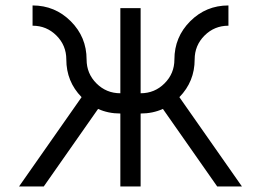

<svg xmlns="http://www.w3.org/2000/svg" viewBox="-20 -674 943 694"><path d="M854.5 0H765.1L568.8 -280.3Q532.2 -263.7 488.3 -263.7V0H415V-263.7Q371.1 -263.7 334.5 -280.3L138.2 0H48.8L274.9 -322.8Q219.7 -379.4 219.7 -459Q219.7 -509.8 184.1 -545.4Q148.4 -581.1 97.7 -581.1V-654.3Q178.7 -654.3 235.8 -597.2Q293 -540 293 -459Q293 -408.2 328.6 -372.6Q364.3 -336.9 415 -336.9V-644.5H488.3V-336.9Q539.1 -336.9 574.7 -372.6Q610.4 -408.2 610.4 -459Q610.4 -540 667.5 -597.2Q724.6 -654.3 805.7 -654.3V-581.1Q754.9 -581.1 719.2 -545.4Q683.6 -509.8 683.6 -459Q683.6 -379.4 628.4 -322.8Z"/></svg>

Font: Catrinity
Style: Regular
Weight: 400
Designer: Alexander Lange
Foundry: High-Logic / Made with FontCreator
Version: Version 2.090;May 20, 2024;FontCreator 15.0.0.2974 64-bit